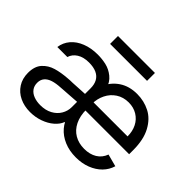

<svg xmlns="http://www.w3.org/2000/svg" viewBox="-153 -943 1191 1191"><g transform="rotate(45 442.5 -347.0)"><path d="M404.3 -143.6 418.9 -409.2Q446.3 -470.7 495.6 -503.9Q544.9 -537.1 614.3 -537.1Q674.8 -537.1 726.6 -510.7Q778.3 -484.4 810.5 -424.8Q842.8 -365.2 842.8 -272.5V-237.3H432.6V-308.6H757.8Q757.8 -353.5 740.2 -388.2Q722.7 -422.9 689.9 -442.9Q657.2 -462.9 614.3 -462.9Q567.4 -462.9 532.2 -439.9Q497.1 -417 478 -378.4Q459 -339.8 459 -295.9V-248Q459 -189.5 479.5 -147.9Q500 -106.4 536.6 -85Q573.2 -63.5 622.1 -63.5Q670.9 -63.5 705.1 -84.5Q739.3 -105.5 753.9 -145.5L835 -124Q823.2 -84 793.5 -53.7Q763.7 -23.4 719.7 -6.3Q675.8 10.7 623 10.7Q565.4 10.7 519.5 -8.8Q473.6 -28.3 443.8 -63Q414.1 -97.7 404.3 -143.6ZM42 -150.4Q42 -208 70.8 -239.7Q99.6 -271.5 142.6 -284.2Q185.5 -296.9 241.2 -300.8Q250 -301.8 260.3 -302.2Q270.5 -302.7 282.2 -302.7Q317.4 -304.7 352.1 -306.6Q386.7 -308.6 390.6 -308.6L391.6 -239.3Q382.8 -239.3 306.6 -233.4Q290 -232.4 275.4 -231.4Q260.7 -230.5 251 -229.5Q210.9 -227.5 183.6 -218.8Q156.2 -210 141.1 -192.4Q126 -174.8 126 -147.5Q126 -120.1 140.1 -101.1Q154.3 -82 179.7 -72.3Q205.1 -62.5 237.3 -62.5Q283.2 -62.5 316.4 -80.6Q349.6 -98.6 367.2 -128.4Q384.8 -158.2 384.8 -192.4V-357.4Q384.8 -391.6 371.6 -415.5Q358.4 -439.5 331.5 -451.7Q304.7 -463.9 264.6 -463.9Q216.8 -463.9 186 -444.3Q155.3 -424.8 145.5 -392.6H57.6Q63.5 -435.5 91.3 -468.3Q119.1 -501 165 -519Q210.9 -537.1 268.6 -537.1Q306.6 -537.1 342.8 -528.8Q378.9 -520.5 410.6 -495.1Q442.4 -469.7 456.1 -422.9L425.8 -95.7H418.9Q408.2 -66.4 379.4 -41.5Q350.6 -16.6 309.6 -2Q268.6 12.7 222.7 12.7Q171.9 12.7 130.9 -6.8Q89.8 -26.4 65.9 -63.5Q42 -100.6 42 -150.4ZM599.6 -637.7H275.4V-707H599.6Z"/></g></svg>

Font: Pretendard JP Variable
Style: Regular
Weight: 400
Designer: Base glyphs from Inter by Rasmus Andersson; Hangul glyphs from Noto Sans CJK(Source Han Sans) by Jang Soo-young and Kang
Foundry: Kil Hyung-jin
Version: Version 1.307;Glyphs 3.2 (3192)